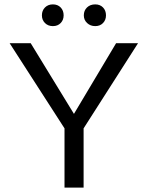

<svg xmlns="http://www.w3.org/2000/svg" viewBox="-20 -855 673 875"><path d="M361 -270V0H274V-270L24 -658H120L317 -336L509 -658H609ZM171 -785Q171 -807 185 -821Q199 -835 221 -835Q243 -835 256.5 -821Q270 -807 270 -785Q270 -764 256.5 -750Q243 -736 221 -736Q199 -736 185 -750Q171 -764 171 -785ZM362 -785Q362 -807 376.5 -821Q391 -835 414 -835Q436 -835 449.5 -821Q463 -807 463 -785Q463 -764 449.5 -750Q436 -736 414 -736Q392 -736 377 -750Q362 -764 362 -785Z"/></svg>

Font: Ysabeau Medium
Style: Regular
Weight: 500
Designer: Christian Thalmann (Catharsis Fonts)
Version: Version 0.003